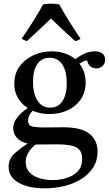

<svg xmlns="http://www.w3.org/2000/svg" viewBox="-20 -772 593 1047"><path d="M223 255Q135 255 81 224Q27 193 27 138Q27 95 57 67Q87 39 131 11Q92 2 72 -20.5Q52 -43 52 -74Q52 -128 131 -183Q98 -204 78 -237.5Q58 -271 58 -315Q58 -370 86.5 -409.5Q115 -449 161.5 -470.5Q208 -492 261 -492Q339 -492 391 -449Q445 -492 497 -492Q523 -492 538 -480.5Q553 -469 553 -447Q553 -425 539 -412Q525 -399 505 -399Q486 -399 472.5 -410.5Q459 -422 455 -443Q441 -440 432.5 -436Q424 -432 413 -425Q447 -382 447 -323Q447 -268 420 -229.5Q393 -191 348.5 -170.5Q304 -150 251 -150Q201 -150 158 -168Q133 -143 133 -115Q133 -90 152 -83.5Q171 -77 222 -77Q245 -77 277 -77.5Q309 -78 324 -78Q424 -78 468 -42.5Q512 -7 512 55Q512 104 488 141.5Q464 179 423 204.5Q382 230 330.5 242.5Q279 255 223 255ZM174 16Q120 61 120 111Q120 146 141 168Q162 190 196 200Q230 210 268 210Q302 210 339 200Q376 190 402 164.5Q428 139 428 93Q428 51 398.5 33Q369 15 289 15Q270 15 242 15.5Q214 16 180 16Q177 16 174 16ZM253 -185Q297 -185 320.5 -220.5Q344 -256 344 -319Q344 -383 320 -420Q296 -457 250 -457Q207 -457 183.5 -422.5Q160 -388 160 -325Q160 -261 184.5 -223Q209 -185 253 -185ZM258 -671Q228 -642 195 -611Q162 -580 127 -548Q120 -550 112.5 -553Q105 -556 98 -561Q127 -602 159.5 -654Q192 -706 215 -748Q225 -750 236 -751Q247 -752 259 -752Q271 -752 282 -751Q293 -750 303 -748Q326 -706 358.5 -654Q391 -602 419 -561Q407 -551 390 -548Q354 -580 321 -611Q288 -642 258 -671Z"/></svg>

Font: Castoro
Style: Regular
Weight: 400
Designer: John Hudson
Foundry: Tiro Typeworks Ltd.
Version: Version 2.04